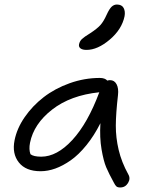

<svg xmlns="http://www.w3.org/2000/svg" viewBox="-20 -786 652 843"><path d="M359.9 -566.9Q342.3 -566.9 333.5 -573.5Q324.7 -580.1 327.1 -591.8Q330.1 -605.5 339.8 -614.7Q349.6 -624 376 -640.1Q406.7 -660.2 420.9 -676Q435.1 -691.9 448.2 -721.2Q460 -747.1 470.2 -756.6Q480.5 -766.1 493.2 -766.1Q514.6 -766.1 522.7 -751.2Q530.8 -736.3 526.9 -714.8Q515.1 -657.2 461.9 -612.1Q408.7 -566.9 359.9 -566.9ZM158.2 -34.2Q93.3 -34.2 62.7 -72.8Q32.2 -111.3 43.9 -169.9Q54.2 -222.2 88.4 -271.7Q122.6 -321.3 171.9 -359.4Q221.2 -397.5 286.1 -420.7Q351.1 -443.8 418 -443.8Q440.9 -443.8 451.2 -432.1Q457 -434.1 462.9 -434.1Q482.4 -434.1 491.9 -416Q501.5 -397.9 498 -368.2Q488.8 -287.6 488.5 -234.6Q488.3 -181.6 501 -127.9Q513.7 -74.2 543 -21Q554.2 -2.4 542.2 17.3Q530.3 37.1 507.8 37.1Q496.6 37.1 491.2 32.5Q485.8 27.8 480 16.1Q458 -23.9 446.3 -51.5Q434.6 -79.1 425.8 -130.6Q417 -182.1 420.9 -245.1Q393.1 -189.9 359.1 -148.2Q325.2 -106.4 290.8 -82.3Q256.3 -58.1 223.1 -46.1Q189.9 -34.2 158.2 -34.2ZM111.8 -159.2Q106 -129.9 113.8 -108.9Q127.4 -98.1 161.1 -98.1Q230 -98.1 297.6 -171.4Q365.2 -244.6 416 -380.9Q289.6 -367.7 209 -304.9Q128.4 -242.2 111.8 -159.2Z"/></svg>

Font: Shantell Sans Irregular
Style: Italic
Weight: 300
Italic angle: -11.31°
Designer: Stephen Nixon, Anya Danilova, Shantell Martin
Foundry: Arrow Type
Version: Version 1.006;[9816181b4]